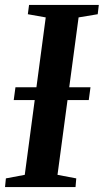

<svg xmlns="http://www.w3.org/2000/svg" viewBox="-28 -763 422 783"><path d="M-7.5 0 -4 -35.5 73 -50 158.5 -692 85.5 -705 90.5 -743H375L370.5 -705L292.5 -692L206.5 -50L283 -35.5L280 0ZM28 -355 35 -407H341L334 -355Z"/></svg>

Font: Merriweather 60pt SemiBold
Style: Italic
Weight: 600
Italic angle: -7.8°
Version: Version 2.101